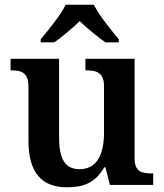

<svg xmlns="http://www.w3.org/2000/svg" viewBox="-20 -786 695 816"><path d="M153 -606H211C242 -628 289 -667 319 -696C349 -667 396 -628 428 -606H485V-619C454 -657 400 -721 379 -766H259C238 -721 184 -657 153 -619ZM264 10C327 10 383 -4 423 -75H428L447 0H631V-49H625C584 -49 552 -55 552 -113V-536H343V-487H346C387 -487 422 -480 422 -420V-223C422 -128 391 -67 318 -67C250 -67 231 -120 231 -207V-536H25V-487H27C74 -487 101 -476 101 -417V-187C101 -51 159 10 264 10Z"/></svg>

Font: Noto Serif Semi
Style: Regular
Weight: 600
Designer: Monotype Design Team
Foundry: Monotype Imaging Inc.
Version: Version 1.002